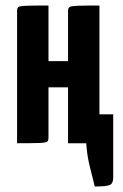

<svg xmlns="http://www.w3.org/2000/svg" viewBox="-20 -520 446 697"><path d="M324 157Q314 117 305 80.5Q296 44 293 0H227V-203H156V-20Q156 -10 151.5 -6Q147 -2 123.5 -1Q100 0 42 0V-480Q42 -490 46 -494Q50 -498 74 -499Q98 -500 156 -500V-298H227V-480Q227 -490 232 -494Q237 -498 261 -499Q285 -500 341 -500V-105H391V125Q391 146 378.5 151.5Q366 157 324 157Z"/></svg>

Font: Yanone Kaffeesatz
Style: Bold
Weight: 700
Designer: Yanone (Cyrillic: Daniel Pouzeot, Huerta Tipografica, and Cyreal)
Foundry: Yanone
Version: Version 2.003